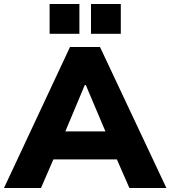

<svg xmlns="http://www.w3.org/2000/svg" viewBox="-42 -940 852 960"><path d="M-22 0 308 -705H458L790 0H605L520 -194L591 -143H177L247 -194L163 0ZM382 -515 265 -236 237 -283H530L505 -236L387 -515ZM413 -771V-920H562V-771ZM206 -771V-920H355V-771Z"/></svg>

Font: Mulish ExtraLight Black
Style: Regular
Weight: 900
Version: Version 3.603